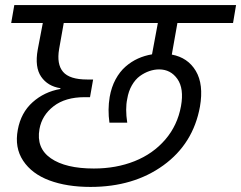

<svg xmlns="http://www.w3.org/2000/svg" viewBox="-20 -760 946 753"><path d="M23.9 -669.9 36.1 -740.2H905.8L894 -669.9H675.8L653.8 -545.9Q716.8 -534.2 748 -481.7Q779.3 -429.2 764.2 -341.8Q737.8 -196.3 620.8 -111.6Q503.9 -26.9 335 -26.9Q242.2 -26.9 173.6 -52.5Q105 -78.1 70.8 -129.6Q36.6 -181.2 49.8 -251Q62 -317.9 107.7 -358.9Q153.3 -399.9 216.8 -411.1V-414.1Q167 -421.9 141.4 -459.2Q115.7 -496.6 127.9 -564.9L147.9 -669.9ZM348.1 -99.1Q435.5 -99.1 507.8 -127.9Q580.1 -156.7 628.2 -212.6Q676.3 -268.6 689.9 -344.2Q702.1 -412.6 675.8 -450.2Q649.4 -487.8 604 -487.8Q585 -487.8 565.7 -481.2Q546.4 -474.6 528.6 -461.7Q510.7 -448.7 497.3 -425.5Q483.9 -402.3 479 -372.1Q470.7 -333.5 479 -278.8H409.2Q401.9 -330.1 410.2 -379.9Q417 -418.5 433.3 -448.7Q449.7 -479 472.4 -498.8Q495.1 -518.6 521 -530.3Q546.9 -542 576.2 -546.9L599.1 -669.9H230L211.9 -567.9Q201.7 -508.3 227.3 -478.3Q252.9 -448.2 321.8 -448.2H345.2L333 -378.9H312Q236.3 -378.9 190.4 -343.5Q144.5 -308.1 134.8 -253.9Q121.6 -179.2 179.4 -139.2Q237.3 -99.1 348.1 -99.1Z"/></svg>

Font: SVN-Poppins
Style: Italic
Weight: 400
Italic angle: -10°
Designer: Ninad Kale (Devanagari), Jonny Pinhorn (Latin)
Foundry: Indian Type Foundry
Version: Version 3.002 2017